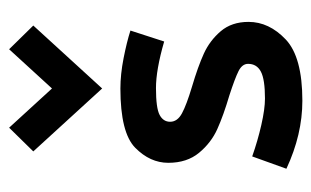

<svg xmlns="http://www.w3.org/2000/svg" viewBox="-151 -523 683 421"><g transform="rotate(-90 190.5 -312.5)"><path d="M31 0ZM180 9Q276 9 314.5 -27.5Q353 -64 353 -109Q353 -146 332.5 -170Q312 -194 283.5 -207Q255 -220 211 -233Q171 -245 152.5 -255Q134 -265 134 -281Q134 -296 149 -304Q164 -312 208 -312Q248 -312 310 -294L334 -368Q309 -376 273.5 -383Q238 -390 207 -390Q110 -390 77 -357.5Q44 -325 44 -285Q44 -244 66 -217.5Q88 -191 118 -177.5Q148 -164 192 -151Q229 -139 245 -131Q261 -123 261 -110Q261 -91 244 -82Q227 -73 185 -73Q162 -73 127 -81Q92 -89 58 -101L31 -26Q106 9 180 9ZM293 -634 345 -581 207 -430 69 -581 121 -634 207 -540Z"/></g></svg>

Font: Cambay Devanagari
Style: Regular
Weight: 700
Designer: Pooja Saxena
Foundry: Pooja Saxena
Version: Version 1.095;PS 001.095;hotconv 1.0.70;makeotf.lib2.5.58329